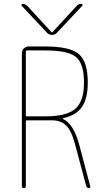

<svg xmlns="http://www.w3.org/2000/svg" viewBox="-20 -970 540 990"><path d="M222.7 -800.8 91.8 -940.4Q89.8 -943.4 91.3 -946.8Q92.8 -950.2 96.7 -950.2Q109.4 -950.2 120.1 -940.4L246.1 -803.7H248H250L376 -940.4Q385.7 -950.2 399.4 -950.2Q403.3 -950.2 405.3 -946.8Q407.2 -943.4 404.3 -940.4L273.4 -800.8Q262.7 -790 248 -790Q233.4 -790 222.7 -800.8ZM212.9 -370.1Q324.2 -370.1 368.7 -409.2Q413.1 -448.2 413.1 -544.9Q413.1 -641.6 372.1 -675.8Q331.1 -710 212.9 -710H118.2Q113.3 -710 113.3 -705.1V-375Q113.3 -370.1 118.2 -370.1ZM304.7 -360.4Q303.7 -360.4 303.7 -358.4V-357.4Q359.4 -331.1 387.7 -226.6L445.3 -9.8Q446.3 -5.9 444.3 -2.9Q442.4 0 438.5 0Q429.7 0 424.8 -9.8L368.2 -221.7Q348.6 -296.9 320.8 -323.2Q293 -349.6 248 -349.6H118.2Q113.3 -349.6 113.3 -344.7V-9.8Q113.3 0 103 0Q92.8 0 92.8 -9.8V-695.3Q92.8 -710 103 -720.2Q113.3 -730.5 127.9 -730.5H212.9Q339.8 -730.5 386.2 -691.4Q432.6 -652.3 432.6 -544.9Q432.6 -462.9 402.8 -418.9Q373 -375 304.7 -360.4Z"/></svg>

Font: Rounded-L Mgen+ 2m thin
Style: Regular
Weight: 100
Designer: [Source Han Sans]
Ryoko NISHIZUKA  (kana & ideographs); Paul D. Hunt (Latin, Greek & Cyrillic); Wenlong ZHANG  (bopomofo
Version: Version 1.059.20150602